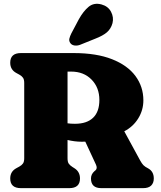

<svg xmlns="http://www.w3.org/2000/svg" viewBox="-20 -975 836 995"><path d="M723 -455Q723 -404.5 696.5 -361.5Q670 -318.5 624 -294.5L706 -144Q715 -127.5 723.2 -119Q731.5 -110.5 748.5 -102Q777 -86 777 -50Q777 -27 763.5 -13.5Q750 0 721.5 0H505Q451.5 0 451.5 -50Q451.5 -72 469 -87.5L475.5 -93Q486 -103 477 -122.5L422 -241Q413.5 -240.5 404 -240.5Q384.5 -240.5 365.8 -243Q347 -245.5 330 -249.5V-155Q330 -136 336.2 -127Q342.5 -118 355 -110L367.5 -102Q394.5 -84 394.5 -50Q394.5 0 339 0H88.5Q33 0 33 -50Q33 -86.5 65 -103.5L80.5 -112Q93 -119 99.2 -128Q105.5 -137 105.5 -155V-545Q105.5 -563 99.2 -572Q93 -581 80.5 -588L65 -596.5Q33 -613.5 33 -650Q33 -700 88.5 -700H361.5Q480 -700 560.5 -668.2Q641 -636.5 682 -581Q723 -525.5 723 -455ZM330 -604V-336Q346 -333.5 368.5 -333.5Q430 -333.5 462.5 -364.8Q495 -396 495 -457Q495 -521 454.5 -562.5Q414 -604 348.5 -604ZM388.5 -875Q411.5 -916.5 439 -939.5Q466.5 -962.5 506 -952Q540.5 -942.5 555.5 -913.8Q570.5 -885 563 -855Q555 -826 534.5 -808Q514 -790 472.5 -774L395.5 -743Q381.5 -737.5 367 -739.2Q352.5 -741 345 -751Q336.5 -762.5 339.5 -775Q342.5 -787.5 349.5 -801.5Z"/></svg>

Font: Fraunces 72pt SuperSoft Black
Style: Regular
Weight: 900
Version: Version 1.000;[0bf87f6ff]